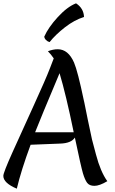

<svg xmlns="http://www.w3.org/2000/svg" viewBox="-25 -1101 690 1154"><path d="M-5 -44Q-5 -63 50 -185.5Q105 -308 177.5 -466.5Q250 -625 276 -693L298 -750Q282 -774 263 -793Q294 -805 322 -805Q385 -805 420 -725Q442 -674 479 -497Q480 -495 482 -484Q484 -473 502.5 -382.5Q521 -292 528 -262.5Q535 -233 552 -172Q579 -69 620 -12Q573 16 542.5 16Q512 16 498.5 -2.5Q485 -21 473.5 -59.5Q462 -98 425 -274Q403 -240 337 -238L159 -231Q102 -77 76 33Q-5 -1 -5 -44ZM333 -661Q218 -388 186 -306H418Q371 -535 333 -661ZM241 -881Q266 -937 322.5 -998.5Q379 -1060 432 -1081Q478 -1051 480 -999Q422 -981 365.5 -937Q309 -893 273 -848Q261 -851 251.5 -860.5Q242 -870 241 -881Z"/></svg>

Font: Merienda
Style: Regular
Weight: 400
Designer: Eduardo Rodriguez Tunni
Foundry: Eduardo Rodriguez Tunni
Version: Version 1.001